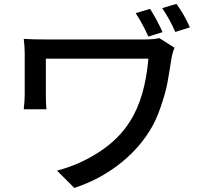

<svg xmlns="http://www.w3.org/2000/svg" viewBox="-20 -882 1040 975"><path d="M789.1 -688.5 866.2 -639.6Q855.5 -614.3 850.6 -584Q837.9 -502.9 829.6 -458.5Q821.3 -414.1 796.4 -339.8Q771.5 -265.6 736.3 -211.9Q674.8 -115.2 576.2 -41Q477.5 33.2 357.4 72.3L269.5 -15.6Q382.8 -44.9 482.4 -109.4Q582 -173.8 639.6 -264.6Q716.8 -385.7 733.4 -584H212.9V-398.4Q212.9 -354.5 215.8 -327.1H100.6Q105.5 -373 105.5 -398.4V-611.3Q105.5 -643.6 100.6 -684.6Q144.5 -681.6 213.9 -681.6H711.9Q758.8 -681.6 789.1 -688.5ZM803.7 -840.8 876 -862.3Q914.1 -810.5 944.3 -743.2L870.1 -719.7Q844.7 -779.3 803.7 -840.8ZM668.9 -815.4 742.2 -836.9Q777.3 -781.2 805.7 -718.8L733.4 -696.3Q705.1 -759.8 668.9 -815.4Z"/></svg>

Font: Gen Shin Gothic Monospace Medium
Style: Regular
Weight: 500
Designer: [Source Han Sans]
Ryoko NISHIZUKA  (kana & ideographs); Paul D. Hunt (Latin, Greek & Cyrillic); Wenlong ZHANG  (bopomofo
Version: Version 1.002.20150607